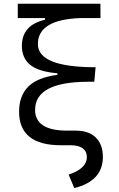

<svg xmlns="http://www.w3.org/2000/svg" viewBox="-20 -752 626 1007"><path d="M299.8 9.8Q80.1 9.8 80.1 -166Q80.1 -248.5 127.7 -297.1Q175.3 -345.7 280.8 -359.4V-367.7Q182.1 -376 138.4 -411.9Q94.7 -447.8 94.7 -511.2Q94.7 -620.6 215.8 -648.4V-657.2H73.2V-732.4H506.8V-657.2H402.3Q178.7 -649.4 178.7 -521Q178.7 -399.4 481.4 -399.4L474.6 -323.2H444.8Q164.1 -323.2 164.1 -175.8Q164.1 -66.9 332.5 -66.9H377Q445.3 -66.9 482.4 -30.8Q519.5 5.4 519.5 71.3Q519.5 197.3 369.6 234.4L339.8 163.6Q385.3 149.4 410.4 126Q435.5 102.5 435.5 71.3Q435.5 42 413.6 25.9Q391.6 9.8 351.1 9.8Z"/></svg>

Font: Cascadia Code NF SemiLight
Style: Regular
Weight: 350
Monospace: yes
Designer: Aaron Bell
Foundry: Saja Typeworks
Version: Version 2404.023; ttfautohint (v1.8.4)